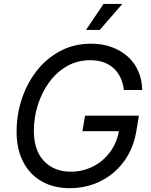

<svg xmlns="http://www.w3.org/2000/svg" viewBox="-20 -964 783 994"><path d="M342.8 10.3Q257.3 10.3 195.3 -25.4Q133.3 -61 99.6 -126.7Q65.9 -192.4 65.9 -282.7Q65.9 -369.1 92.5 -450.4Q119.1 -531.7 169.4 -596.4Q219.7 -661.1 291.3 -699.5Q362.8 -737.8 451.2 -737.8Q509.8 -737.8 558.1 -720.2Q606.4 -702.6 641.6 -670.9Q676.8 -639.2 696 -595.2Q715.3 -551.3 716.3 -498H621.6Q617.2 -533.7 603.8 -562Q590.3 -590.3 568.4 -610.6Q546.4 -630.9 516.1 -641.6Q485.8 -652.3 447.8 -652.3Q379.9 -652.3 325.9 -621.1Q272 -589.8 233.9 -537.1Q195.8 -484.4 175.5 -419.4Q155.3 -354.5 155.3 -287.1Q155.3 -184.6 208 -129.9Q260.7 -75.2 346.2 -75.2Q408.7 -75.2 461.9 -102.3Q515.1 -129.4 550.8 -178.2Q586.4 -227.1 597.2 -292.5L623.5 -284.7H406.7L420.4 -365.2H699.2L685.5 -283.2Q674.3 -216.3 643.8 -162.4Q613.3 -108.4 567.4 -69.8Q521.5 -31.2 464.1 -10.5Q406.7 10.3 342.8 10.3ZM425.3 -809.1 516.1 -943.8H613.3L496.6 -809.1Z"/></svg>

Font: Inter 17pt
Style: Italic
Weight: 400
Italic angle: -9.3988°
Version: Version 4.001;git-66647c0bb